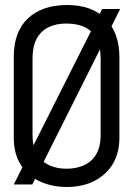

<svg xmlns="http://www.w3.org/2000/svg" viewBox="-20 -736 533 767"><path d="M35 1H109L460 -700H388ZM35 -508V-186Q35 -121 63.5 -77Q92 -33 140 -11Q188 11 247 11Q309 11 356.5 -13Q404 -37 430.5 -81Q457 -125 457 -186V-507Q457 -605 402 -660.5Q347 -716 248 -716Q149 -716 92 -663Q35 -610 35 -508ZM110 -193V-503Q110 -550 126 -580.5Q142 -611 172.5 -626.5Q203 -642 245 -642Q290 -642 320.5 -626.5Q351 -611 366.5 -580.5Q382 -550 382 -503V-194Q382 -151 365 -121Q348 -91 317 -76.5Q286 -62 245 -62Q205 -62 174.5 -77Q144 -92 127 -121.5Q110 -151 110 -193Z"/></svg>

Font: Advent Pro Medium
Style: Regular
Weight: 500
Designer: VivaRado, Andreas Kalpakidis
Foundry: VivaRado, Andreas Kalpakidis
Version: Version 3.000